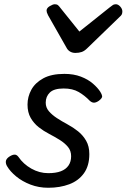

<svg xmlns="http://www.w3.org/2000/svg" viewBox="-20 -868 598 907"><path d="M208 19Q163 19 124 4Q85 -11 56.5 -34.5Q28 -58 14 -82Q7 -93 7.5 -104.5Q8 -116 21 -126Q35 -136 46.5 -137.5Q58 -139 67 -127Q90 -93 128 -71.5Q166 -50 208 -50Q244 -50 267.5 -59Q291 -68 303.5 -86Q316 -104 316 -130Q316 -156 301 -174Q286 -192 263 -206.5Q240 -221 213 -235Q186 -249 163 -267Q140 -285 125 -311Q110 -337 110 -374Q110 -411 128 -444Q146 -477 184.5 -498Q223 -519 284 -519Q328 -519 362 -506Q396 -493 419 -473Q442 -453 454 -434Q461 -423 462.5 -414Q464 -405 447 -392Q434 -383 424 -383Q414 -383 404 -392Q380 -417 351.5 -433.5Q323 -450 281 -450Q235 -450 215.5 -431Q196 -412 196 -383Q196 -360 211 -342.5Q226 -325 249 -310Q272 -295 299 -280.5Q326 -266 349 -247.5Q372 -229 387 -203Q402 -177 402 -140Q402 -85 376.5 -49.5Q351 -14 307 2.5Q263 19 208 19ZM527 -848Q538 -848 548 -837Q558 -826 558 -814Q558 -805 555 -799.5Q552 -794 547 -790L392 -640Q379 -627 366 -622.5Q353 -618 336 -618Q322 -618 311 -624.5Q300 -631 294 -643L207 -796Q203 -804 201.5 -809Q200 -814 200 -818Q200 -830 215 -839Q230 -848 239 -848Q249 -848 254.5 -843Q260 -838 265 -831L355 -719L498 -833Q505 -838 511.5 -843Q518 -848 527 -848Z"/></svg>

Font: Playwrite AU QLD
Style: Regular
Weight: 400
Designer: Veronika Burian, José Scaglione
Foundry: TypeTogether
Version: Version 1.002